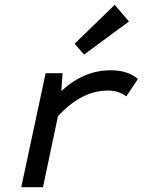

<svg xmlns="http://www.w3.org/2000/svg" viewBox="-20 -775 620 795"><path d="M68 0 169 -472H239L234 -398Q327 -484 438 -484Q510 -484 551 -448L503 -376Q472 -400 426 -400Q318 -400 220 -294L158 0ZM328 -549 289 -594 455 -755 514 -686Z"/></svg>

Font: Sometype Mono Medium
Style: Italic
Weight: 500
Italic angle: -12°
Monospace: yes
Designer: Ryoichi Tsunekawa
Foundry: Dharma Type
Version: Version 1.000; ttfautohint (v1.8.3)